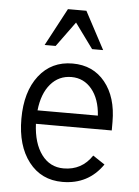

<svg xmlns="http://www.w3.org/2000/svg" viewBox="-53 -775 602 830"><g transform="rotate(5 248.0 -360.0)"><path d="M375 -570.3H327.1L248 -678.7L168.9 -570.3H121.1L208 -733.4H288.1ZM249 12.7Q157.2 12.7 103 -57.1Q48.8 -127 48.8 -244.1Q48.8 -361.3 103 -431.2Q157.2 -501 249 -501Q337.9 -501 390.1 -436.5Q442.4 -372.1 442.4 -264.6V-227.5H113.3Q117.2 -143.6 153.3 -94.7Q189.5 -45.9 249 -45.9Q328.1 -45.9 372.1 -112.3L423.8 -78.1Q361.3 12.7 249 12.7ZM249 -442.4Q194.3 -442.4 158.7 -400.9Q123 -359.4 115.2 -286.1H377Q372.1 -358.4 337.4 -400.4Q302.7 -442.4 249 -442.4Z"/></g></svg>

Font: Lohit Devanagari
Style: Regular
Weight: 400
Version: 2.95.4